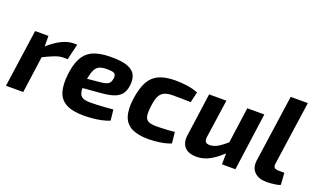

<svg xmlns="http://www.w3.org/2000/svg" viewBox="-75 -1117 2562 1546"><g transform="rotate(20 1206.0 -343.5)"><path d="M203 -494 204 -376 217 -362 167 0H19L89 -494ZM445 -507 413 -371H377Q342 -371 301.5 -355Q261 -339 200 -309L194 -395Q253 -450 309 -478.5Q365 -507 415 -507Z M741 -507Q832 -507 881.5 -487.5Q931 -468 948 -430Q965 -392 956 -336Q949 -290 925.5 -263.5Q902 -237 861 -224Q820 -211 757 -206L505 -185L516 -266L729 -287Q756 -290 773 -295.5Q790 -301 800 -313.5Q810 -326 814 -350Q817 -374 810 -385.5Q803 -397 785 -400.5Q767 -404 737 -404Q706 -404 685 -397.5Q664 -391 650 -375.5Q636 -360 627 -331.5Q618 -303 610 -258Q600 -193 607 -160Q614 -127 638 -116Q662 -105 705 -105Q729 -105 763 -106.5Q797 -108 832.5 -110.5Q868 -113 897 -116L907 -24Q877 -11 839 -3Q801 5 762 8.5Q723 12 689 12Q590 12 535.5 -18Q481 -48 463.5 -107.5Q446 -167 456 -255Q465 -331 486.5 -380Q508 -429 542.5 -456.5Q577 -484 626.5 -495.5Q676 -507 741 -507Z M1291 -507Q1337 -507 1390 -499.5Q1443 -492 1483 -475L1462 -385Q1418 -386 1378 -386.5Q1338 -387 1310 -387Q1266 -387 1238 -375Q1210 -363 1195 -333Q1180 -303 1173 -247Q1165 -189 1171 -159Q1177 -129 1200.5 -118Q1224 -107 1267 -107Q1285 -107 1310.5 -108Q1336 -109 1366 -110.5Q1396 -112 1424 -116L1434 -20Q1391 -3 1339.5 4.5Q1288 12 1241 12Q1154 12 1100 -14.5Q1046 -41 1026 -99.5Q1006 -158 1019 -253Q1032 -345 1062 -400.5Q1092 -456 1147 -481.5Q1202 -507 1291 -507Z M1728 -494 1681 -167Q1677 -136 1687.5 -124Q1698 -112 1722 -112Q1757 -112 1791 -132Q1825 -152 1876 -196L1898 -122Q1832 -53 1774 -20Q1716 13 1657 13Q1584 13 1551.5 -24Q1519 -61 1529 -127L1580 -494ZM2053 -494 1985 0H1870L1871 -134L1859 -147L1907 -494Z M2351 -700 2273 -155Q2269 -129 2279.5 -118.5Q2290 -108 2320 -108H2365L2372 -7Q2360 0 2337.5 3.5Q2315 7 2293 9Q2271 11 2257 11Q2187 11 2150.5 -25Q2114 -61 2122 -124L2204 -700Z"/></g></svg>

Font: Exo 2
Style: Bold Italic
Weight: 700
Italic angle: -8°
Designer: Natanael Gama
Foundry: Natanael Gama
Version: Version 2.010